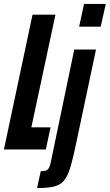

<svg xmlns="http://www.w3.org/2000/svg" viewBox="-33 -763 560 980"><path d="M-13 0 133 -688H250L127 -113H225L201 0ZM371 -627 396 -743H507L481 -627ZM156 197 175 111Q195 111 204.5 106Q214 101 219 89.5Q224 78 227 61L346 -510H457L352 -14Q340 42 329.5 79.5Q319 117 306 140.5Q293 164 274 176Q255 188 226 192.5Q197 197 156 197Z"/></svg>

Font: Saira UltraCondensed ExtraBold
Style: Italic
Weight: 800
Width: 1
Italic angle: -12°
Designer: Hector Gatti with collaboration of the Omnibus-Type team
Foundry: Omnibus-Type
Version: Version 1.101